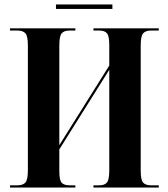

<svg xmlns="http://www.w3.org/2000/svg" viewBox="-20 -841 754 861"><path d="M231 -801V-821H484V-801ZM25 0V-10H58Q83 -10 94 -22.5Q105 -35 105 -78V-638Q105 -679 94 -691.5Q83 -704 58 -704H25V-714H318V-704H292Q267 -704 256.5 -691.5Q246 -679 246 -636V-190L470 -547V-639Q470 -680 459.5 -692Q449 -704 425 -704H399V-714H692V-704H657Q633 -704 622 -691.5Q611 -679 611 -636V-75Q611 -34 622 -22Q633 -10 657 -10H692V0H399V-10H425Q449 -10 459.5 -22.5Q470 -35 470 -78V-528L246 -171V-74Q246 -33 256.5 -21.5Q267 -10 292 -10H318V0Z"/></svg>

Font: Noto Serif Display Condensed
Style: Bold
Weight: 700
Width: 3
Designer: Monotype Design Team
Foundry: Monotype Imaging Inc.
Version: Version 2.009